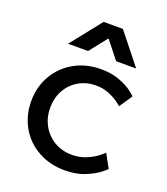

<svg xmlns="http://www.w3.org/2000/svg" viewBox="-138 -837 823 946"><g transform="rotate(20 273.5 -364.5)"><path d="M311 -518Q367 -518 409.5 -501.5Q452 -485 476.5 -466Q501 -447 501 -444L455 -376Q455 -378 435 -393Q415 -408 384 -421Q353 -434 315 -434Q265 -434 224.5 -410.5Q184 -387 161.5 -346Q139 -305 139 -254Q139 -203 162 -161.5Q185 -120 225.5 -96Q266 -72 318 -72Q360 -72 394.5 -87Q429 -102 451.5 -120Q474 -138 474 -140L513 -69Q513 -66 486 -45Q459 -24 414.5 -6Q370 12 311 12Q233 12 171 -22.5Q109 -57 74.5 -117.5Q40 -178 40 -253Q40 -327 74.5 -387.5Q109 -448 171 -483Q233 -518 311 -518ZM242 -741H343L471 -580H366L294 -671H291L219 -580H114Z"/></g></svg>

Font: Museo Sans Medium
Style: Regular
Weight: 500
Designer: Jos Buivenga
Foundry: Jos Buivenga & Rosetta Type Foundry (extension, remastering)
Version: Version 3.600;PS 1.000;hotconv 1.0.88;makeotf.lib2.5.647800;